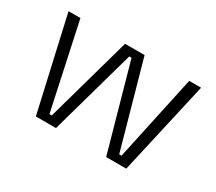

<svg xmlns="http://www.w3.org/2000/svg" viewBox="-96 -677 977 868"><g transform="rotate(30 392.0 -243.0)"><path d="M156 0 46 -486H108L204 -40H216L341 -486H443L568 -40H580L676 -486H738L628 0H523L398 -446H386L261 0Z"/></g></svg>

Font: Space Grotesk Frontify Light
Style: Regular
Weight: 300
Designer: Florian Karsten
Version: Version 2.000